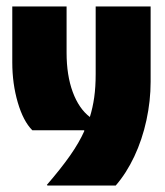

<svg xmlns="http://www.w3.org/2000/svg" viewBox="-20 -574 512 594"><path d="M127 0 125 -2Q169 -53 197 -93Q225 -133 241 -169L240 -171H80Q52 -199 35 -257Q18 -315 18 -381V-554H186V-411Q186 -341 205 -289.5Q224 -238 258 -212Q267 -241 271.5 -273Q276 -305 276 -345V-554H446V-321Q446 -262 433 -202Q420 -142 395.5 -90Q371 -38 338 0Z"/></svg>

Font: Tac One
Style: Regular
Weight: 400
Designer: Oluseyi Olusanya, David Udoh, Eyiyemi Adegbite, Mirko Velimirović
Version: Version 1.003; ttfautohint (v1.8.4.7-5d5b)